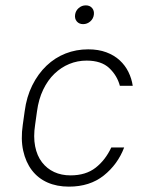

<svg xmlns="http://www.w3.org/2000/svg" viewBox="-20 -690 545 716"><path d="M237 6Q192 6 157 -9.5Q122 -25 99 -55Q76 -85 66.5 -128Q57 -171 65 -225L72 -275Q79 -329 100.5 -372Q122 -415 153.5 -445Q185 -475 224.5 -490.5Q264 -506 309 -506Q347 -506 376.5 -495Q406 -484 426.5 -465Q447 -446 459 -421.5Q471 -397 475 -370H427Q417 -408 387.5 -436Q358 -464 303 -464Q269 -464 238.5 -451.5Q208 -439 183 -415Q158 -391 141 -355.5Q124 -320 118 -275L111 -225Q104 -180 111 -144.5Q118 -109 136.5 -85Q155 -61 182 -48.5Q209 -36 243 -36Q300 -36 336.5 -64.5Q373 -93 395 -140H443Q419 -77 367 -35.5Q315 6 237 6ZM290 -600Q275 -600 266.5 -610Q258 -620 260 -635Q262 -650 273.5 -660Q285 -670 300 -670Q315 -670 323.5 -660Q332 -650 330 -635Q328 -620 316.5 -610Q305 -600 290 -600Z"/></svg>

Font: Retni Sans Light
Style: Italic
Weight: 300
Italic angle: -8°
Designer: Vitaly Kuzmin
Foundry: ParaType Ltd.
Version: Version 1.00;June 10, 2019;FontCreator 11.5.0.2425 64-bit; t